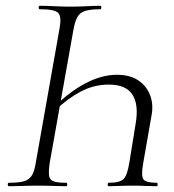

<svg xmlns="http://www.w3.org/2000/svg" viewBox="-20 -645 603 665"><path d="M357 0Q353 0 353 -6Q353 -12 357 -12Q395 -12 408 -25Q421 -38 428 -82L450 -218Q461 -283 438.5 -317.5Q416 -352 357 -352Q305 -352 259 -327.5Q213 -303 172 -263L170 -277Q223 -329 278 -357.5Q333 -386 385 -386Q430 -386 459 -366.5Q488 -347 500 -315Q512 -283 505 -246L476 -80Q468 -35 477 -23.5Q486 -12 523 -12Q526 -12 526 -6Q526 0 523 0Q507 0 486 -1Q465 -2 440 -2Q416 -2 394 -1Q372 0 357 0ZM11 0Q7 0 7 -6Q7 -12 11 -12Q46 -12 64 -17.5Q82 -23 91 -38.5Q100 -54 104 -82L186 -545Q194 -588 181.5 -600.5Q169 -613 118 -613Q114 -613 114 -619Q114 -625 118 -625Q140 -625 167 -623.5Q194 -622 222 -622Q254 -622 281 -623.5Q308 -625 327 -625Q331 -625 331 -619Q331 -613 327 -613Q293 -613 274.5 -607Q256 -601 247.5 -585Q239 -569 234 -540L152 -80Q148 -51 150 -36.5Q152 -22 165.5 -17Q179 -12 209 -12Q213 -12 213 -6Q213 0 209 0Q188 0 165.5 -1Q143 -2 115 -2Q85 -2 58 -1Q31 0 11 0Z"/></svg>

Font: Cormorant Infant Light
Style: Italic
Weight: 300
Italic angle: -10°
Designer: Christian Thalmann (Catharsis Fonts)
Foundry: Catharsis Fonts
Version: Version 4.001